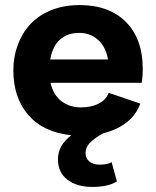

<svg xmlns="http://www.w3.org/2000/svg" viewBox="-20 -530 621 765"><path d="M33.2 -250Q33.2 -304.2 50.8 -351.3Q68.4 -398.4 101.1 -433.8Q133.8 -469.2 184.3 -489.5Q234.9 -509.8 296.9 -509.8Q415 -509.8 481.9 -442.4Q548.8 -375 548.8 -254.9Q548.8 -226.6 544.9 -200.2H181.2Q192.4 -151.4 224.9 -126.7Q257.3 -102.1 303.2 -102.1Q343.8 -102.1 373.5 -117.4Q403.3 -132.8 413.1 -160.2L539.1 -117.2Q522.9 -72.3 484.4 -42.2Q445.8 -12.2 391.1 1Q354.5 21.5 337.6 39.8Q320.8 58.1 320.8 79.1Q320.8 101.1 335.9 113.5Q351.1 126 377 126Q408.2 126 424.8 116.2L445.8 192.9Q411.6 214.8 347.2 214.8Q286.6 214.8 248.8 186Q210.9 157.2 210.9 105Q210.9 48.8 264.2 8.8Q153.3 -2.4 93.3 -71.3Q33.2 -140.1 33.2 -250ZM180.2 -293H410.2Q401.4 -343.8 370.6 -371.3Q339.8 -398.9 295.9 -398.9Q249 -398.9 219 -372.3Q189 -345.7 180.2 -293Z"/></svg>

Font: Human Sans
Style: Bold
Weight: 700
Designer: Tim Radville
Foundry: Continuum
Version: Version 1.000;FEAKit 1.0